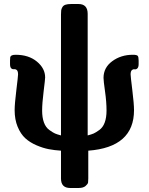

<svg xmlns="http://www.w3.org/2000/svg" viewBox="-20 -742 743 957"><path d="M30 -423V-440Q30 -452 31 -457Q32 -462 38 -465.5Q44 -469 58 -469Q123 -469 164 -435Q205 -401 205 -356Q205 -347 197.5 -287Q190 -227 190 -191Q190 -156 199 -131.5Q208 -107 226 -94Q244 -81 254.5 -76.5Q265 -72 284 -67V-670Q284 -683 285 -690.5Q286 -698 291 -706.5Q296 -715 306.5 -718.5Q317 -722 335 -722H371Q417 -722 417 -673V-67Q436 -72 446.5 -76.5Q457 -81 475 -94Q493 -107 502 -131.5Q511 -156 511 -191Q511 -234 503.5 -286.5Q496 -339 496 -354Q496 -405 539.5 -437Q583 -469 642 -469Q662 -469 666.5 -463.5Q671 -458 671 -440V-423Q671 -407 664.5 -401Q658 -395 651 -396.5Q644 -398 637.5 -392.5Q631 -387 631 -371Q631 -362 639.5 -293Q648 -224 648 -193Q648 -8 420 9V148Q420 160 419 167.5Q418 175 406.5 185Q395 195 372 195H330Q284 195 284 148V9Q252 7 223 1.5Q194 -4 161.5 -18Q129 -32 106 -53Q83 -74 68 -110Q53 -146 53 -193Q53 -224 61.5 -293Q70 -362 70 -371Q70 -387 64 -392.5Q58 -398 50 -397Q42 -396 36 -401.5Q30 -407 30 -423Z"/></svg>

Font: CMU Sans Serif
Style: Bold
Weight: 700
Version: Version 0.7.0